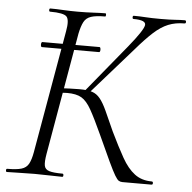

<svg xmlns="http://www.w3.org/2000/svg" viewBox="-52 -673 719 720"><g transform="rotate(5 308.0 -312.5)"><path d="M90 -478Q87 -478 86 -482.5Q85 -487 86 -492Q87 -497 90 -497H305Q308 -497 309 -492Q310 -487 309 -482.5Q308 -478 305 -478ZM435 0Q427 0 421 -3.5Q415 -7 406 -22Q397 -37 380.5 -72Q364 -107 335 -171Q308 -230 290.5 -261Q273 -292 253.5 -303.5Q234 -315 199 -315Q189 -315 178.5 -314Q168 -313 157 -312L159 -330Q215 -333 244 -333Q274 -333 291.5 -327.5Q309 -322 322 -306Q335 -290 348 -261.5Q361 -233 382 -186Q409 -130 431 -91Q453 -52 479.5 -32Q506 -12 544 -12Q549 -12 549 -6Q549 0 544 0ZM0 0Q-4 0 -4 -6Q-4 -12 0 -12Q35 -12 53.5 -17.5Q72 -23 80.5 -38.5Q89 -54 94 -82L175 -545Q183 -588 171.5 -600.5Q160 -613 109 -613Q105 -613 105 -619Q105 -625 109 -625Q131 -625 157 -623.5Q183 -622 212 -622Q244 -622 270.5 -623.5Q297 -625 316 -625Q319 -625 319 -619Q319 -613 316 -613Q282 -613 263.5 -607Q245 -601 236.5 -585Q228 -569 222 -540L142 -80Q137 -51 139.5 -36.5Q142 -22 158 -17Q174 -12 208 -12Q212 -12 212 -6Q212 0 208 0Q186 0 160 -1Q134 -2 104 -2Q74 -2 47 -1Q20 0 0 0ZM276 -317 262 -326 412 -509Q465 -574 468 -593.5Q471 -613 423 -613Q419 -613 419 -619Q419 -625 423 -625Q446 -625 467.5 -623.5Q489 -622 524 -622Q559 -622 578.5 -623.5Q598 -625 615 -625Q620 -625 620 -619Q620 -613 615 -613Q581 -613 554 -602Q527 -591 499.5 -566Q472 -541 436 -499Z"/></g></svg>

Font: Cormorant Light
Style: Italic
Weight: 300
Italic angle: -10°
Designer: Christian Thalmann (Catharsis Fonts)
Foundry: Catharsis Fonts
Version: Version 4.000